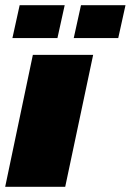

<svg xmlns="http://www.w3.org/2000/svg" viewBox="-22 -722 505 742"><path d="M-2 0 105 -510H338L230 0ZM263 -575 291 -702H463L435 -575ZM26 -575 54 -702H228L200 -575Z"/></svg>

Font: Saira SemiExpanded Black
Style: Italic
Weight: 900
Width: 6
Italic angle: -12°
Designer: Hector Gatti with collaboration of the Omnibus-Type team
Foundry: Omnibus-Type
Version: Version 1.101